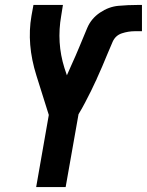

<svg xmlns="http://www.w3.org/2000/svg" viewBox="-20 -755 593 775"><path d="M126 0 177 -291 127 -450Q87 -577 107 -691L115 -735H234L227 -691Q208 -583 240 -481L250 -451Q260 -473 269 -494Q286 -531 301 -567.5Q316 -604 332 -642Q348 -680 383.5 -704Q419 -728 458 -731.5Q497 -735 535 -735H541H544H550H553V-629H538H524Q498 -629 472 -620.5Q446 -612 434.5 -586Q423 -560 413 -535.5Q403 -511 392.5 -486.5Q382 -462 371 -438L369 -433L365 -425Q356 -407 348 -389Q336 -365 323.5 -341Q311 -317 297 -294L245 0Z"/></svg>

Font: Iosevka SS08
Style: Bold Italic
Weight: 700
Italic angle: -10°
Monospace: yes
Designer: Belleve Invis
Foundry: Belleve Invis
Version: 2.1.0; ttfautohint (v1.8.2)